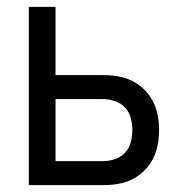

<svg xmlns="http://www.w3.org/2000/svg" viewBox="-20 -540 540 560"><path d="M64 0V-520H142V-321H280Q302 -321 323.5 -317.5Q345 -314 364.5 -304.5Q384 -295 400 -279.5Q416 -264 426 -244.5Q436 -225 440 -203.5Q444 -182 444 -161Q444 -139 440 -117.5Q436 -96 426 -76.5Q416 -57 400 -41.5Q384 -26 364.5 -16.5Q345 -7 323.5 -3.5Q302 0 280 0ZM142 -70H280Q298 -70 315.5 -76Q333 -82 345 -95Q357 -108 361.5 -125.5Q366 -143 366 -161Q366 -178 361.5 -195.5Q357 -213 345 -226Q333 -239 315.5 -245Q298 -251 280 -251H142Z"/></svg>

Font: Iosevka Fuck
Style: Regular
Weight: 400
Monospace: yes
Designer: Belleve Invis
Foundry: Belleve Invis
Version: Version 28.0.7; ttfautohint (v1.8.3)